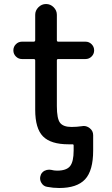

<svg xmlns="http://www.w3.org/2000/svg" viewBox="-20 -734 559 961"><path d="M446.3 -35.2V19.5Q446.3 120.1 405.8 163.6Q365.2 207 276.4 207Q246.1 207 215.8 201.2Q197.3 198.2 187.5 181.6Q180.7 170.9 180.7 158.2Q180.7 152.3 182.6 146.5Q186.5 129.9 202.1 121.1Q213.9 115.2 225.6 115.2Q230.5 115.2 236.3 116.2Q251 120.1 265.6 120.1Q312.5 120.1 330.6 97.7Q348.6 75.2 348.6 19.5V-5.9Q348.6 -12.7 340.8 -11.7Q335 -11.7 323.2 -11.7Q234.4 -11.7 195.3 -51.3Q156.2 -90.8 156.2 -184.6V-431.6Q156.2 -438.5 148.4 -438.5H89.8Q72.3 -438.5 59.6 -451.2Q46.9 -463.9 46.9 -481.9Q46.9 -500 59.6 -512.7Q72.3 -525.4 89.8 -525.4H148.4Q156.2 -525.4 156.2 -533.2V-660.2Q156.2 -681.6 172.4 -697.8Q188.5 -713.9 210.4 -713.9Q232.4 -713.9 248.5 -697.8Q264.6 -681.6 264.6 -660.2V-533.2Q264.6 -525.4 271.5 -525.4H408.2Q425.8 -525.4 438.5 -512.7Q451.2 -500 451.2 -481.9Q451.2 -463.9 438.5 -451.2Q425.8 -438.5 408.2 -438.5H271.5Q264.6 -438.5 264.6 -431.6V-203.1Q264.6 -139.6 280.8 -119.1Q296.9 -98.6 337.9 -98.6Q364.3 -98.6 390.6 -102.5Q394.5 -103.5 398.4 -103.5Q415 -103.5 428.7 -92.8Q446.3 -79.1 446.3 -57.6Z"/></svg>

Font: Gen Jyuu Gothic P Medium
Style: Regular
Weight: 500
Designer: [Source Han Sans]
Ryoko NISHIZUKA  (kana & ideographs); Paul D. Hunt (Latin, Greek & Cyrillic); Wenlong ZHANG  (bopomofo
Version: Version 1.002.20150607